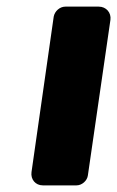

<svg xmlns="http://www.w3.org/2000/svg" viewBox="-20 -559 353 579"><path d="M245 -30 313 -499C316 -521 300 -539 278 -539H177C160 -539 145 -525 142 -509L75 -40C72 -18 87 0 109 0H211C227 0 243 -14 245 -30Z"/></svg>

Font: Trueno
Style: RoundBdIt
Weight: 700
Designer: Julieta Ulanovsky, Jasper
Foundry: Julieta Ulanovsky, Cannot Into Space Fonts
Version: Version 3.001